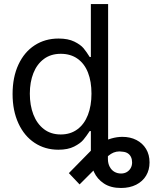

<svg xmlns="http://www.w3.org/2000/svg" viewBox="-20 -727 757 946"><path d="M511.7 -116.2V56.6Q511.7 78.1 520.5 94.7Q529.3 111.3 543.9 119.6Q558.6 127.9 576.2 127.9Q592.8 127.9 605 120.6Q617.2 113.3 624 101.1Q630.9 88.9 630.9 73.2Q630.9 58.6 625.5 46.9Q620.1 35.2 609.4 28.3Q598.6 21.5 584 20.5Q568.4 17.6 553.7 20.5Q539.1 23.4 526.9 31.2Q514.6 39.1 502.9 50.8L372.1 181.6L319.3 126L427.7 15.6Q450.2 -6.8 476.1 -22Q502 -37.1 529.3 -44.9Q556.6 -52.7 583 -52.7Q622.1 -52.7 652.3 -37.1Q682.6 -21.5 699.7 6.8Q716.8 35.2 716.8 73.2Q716.8 110.4 699.7 138.7Q682.6 167 650.9 183.1Q619.1 199.2 576.2 199.2Q525.4 199.2 492.2 177.2Q459 155.3 443.4 121.1Q427.7 86.9 427.7 48.8V-116.2ZM42 -263.7Q42 -346.7 70.8 -408.7Q99.6 -470.7 150.9 -503.9Q202.1 -537.1 268.6 -537.1Q315.4 -537.1 346.2 -522Q377 -506.8 391.6 -489.3Q406.2 -471.7 421.9 -446.3H427.7V-707H512.7V0H430.7V-81.1H421.9Q405.3 -55.7 390.6 -38.1Q376 -20.5 345.2 -4.9Q314.5 10.7 267.6 10.7Q202.1 10.7 150.9 -22.9Q99.6 -56.6 70.8 -119.1Q42 -181.6 42 -263.7ZM430.7 -265.6Q430.7 -325.2 413.6 -369.1Q396.5 -413.1 362.3 -437.5Q328.1 -461.9 279.3 -461.9Q230.5 -461.9 196.3 -436.5Q162.1 -411.1 144.5 -366.7Q127 -322.3 127 -265.6Q127 -208 144.5 -162.6Q162.1 -117.2 196.3 -90.8Q230.5 -64.5 279.3 -64.5Q327.1 -64.5 361.3 -89.8Q395.5 -115.2 413.1 -160.6Q430.7 -206.1 430.7 -265.6Z"/></svg>

Font: WEMIX Pretendard Variable
Style: Regular
Weight: 400
Designer: Base glyphs from Inter by Rasmus Andersson; Hangeul glyphs from Noto Sans CJK(Source Han Sans) by Jang Soo-young and Kan
Foundry: Kil Hyung-jin
Version: Version 1.000;Glyphs 3.2 (3208)